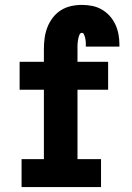

<svg xmlns="http://www.w3.org/2000/svg" viewBox="-20 -763 540 783"><path d="M68 0V-114H159V-397H60V-511H159V-563Q159 -586 162 -608Q165 -630 173 -651Q181 -672 195 -690.5Q209 -709 228 -721Q247 -733 269 -738Q291 -743 314 -743Q335 -743 355.5 -739Q376 -735 394.5 -724.5Q413 -714 427 -698.5Q441 -683 450 -664Q459 -645 463 -624Q467 -603 467 -582Q467 -580 467 -577.5Q467 -575 467 -573H330Q330 -574 330 -574.5Q330 -575 330 -576Q330 -581 330 -586Q330 -591 329.5 -595.5Q329 -600 328 -605Q327 -610 325.5 -615Q324 -620 321.5 -624.5Q319 -629 314 -629Q308 -629 305 -623Q302 -617 300.5 -611Q299 -605 298 -599Q297 -593 296.5 -587Q296 -581 296 -575Q296 -569 296 -563V-511H421V-397H296V-114H392V0Z"/></svg>

Font: Iosevka Slab Heavy
Style: Regular
Weight: 900
Monospace: yes
Designer: Belleve Invis
Foundry: Belleve Invis
Version: Version 11.1.0; ttfautohint (v1.8.3)